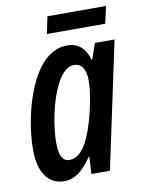

<svg xmlns="http://www.w3.org/2000/svg" viewBox="-80 -741 600 807"><g transform="rotate(-10 220.0 -337.5)"><path d="M164 -612H413L429 -685H179ZM129 10C177 10 213 -22 248 -74H250L246 0H325L440 -540H356L333 -473H330C315 -526 283 -550 238 -550C89 -550 22 -291 22 -143C22 -46 61 10 129 10ZM166 -74C137 -74 123 -100 123 -154C123 -263 172 -464 253 -464C284 -464 303 -438 303 -391C303 -353 297 -310 281 -246C260 -165 227 -74 166 -74Z"/></g></svg>

Font: Noto Sans UI Condensed Medium
Style: Italic
Weight: 500
Width: 3
Italic angle: -12°
Designer: Monotype Design Team
Foundry: Monotype Imaging Inc.
Version: Version 1.901